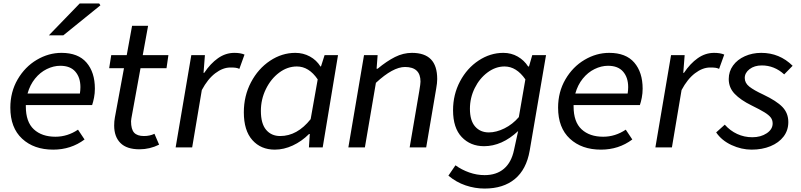

<svg xmlns="http://www.w3.org/2000/svg" viewBox="-20 -856 4649 1115"><path d="M40 -231Q40 -322 82.5 -395Q125 -468 193.5 -508.5Q262 -549 337 -549Q434 -549 482.5 -492.5Q531 -436 531 -341Q531 -314 526 -288.5Q521 -263 515 -246H130V-238Q130 -148 176.5 -105Q223 -62 302 -62Q372 -62 433 -103L471 -46Q392 13 289 13Q177 13 108.5 -50.5Q40 -114 40 -231ZM444 -313Q447 -333 447 -350Q447 -406 417.5 -440Q388 -474 330 -474Q291 -474 252 -455Q213 -436 183.5 -399.5Q154 -363 140 -313ZM443 -836H556L563 -825L348 -651H264Z M643 -127Q643 -152 647 -173L700 -460H614L626 -536H716L747 -706H840L809 -536H958L947 -460H796L743 -169Q742 -161 741 -152Q741 -105 759 -85.5Q777 -66 816 -66Q850 -66 877 -79L904 -16Q850 11 790 11Q716 11 679.5 -25.5Q643 -62 643 -127Z M1091 -536H1170L1162 -433H1166Q1202 -487 1246 -518Q1290 -549 1341 -549Q1377 -549 1400 -539L1370 -456Q1360 -461 1348.5 -462.5Q1337 -464 1318 -464Q1274 -464 1230 -430.5Q1186 -397 1152 -333L1096 0H1000Z M1396 -204Q1396 -299 1437.5 -378Q1479 -457 1548 -503Q1617 -549 1695 -549Q1741 -549 1779.5 -528Q1818 -507 1841 -470H1844L1865 -536H1943L1854 0H1774L1779 -78H1775Q1732 -35 1680 -11Q1628 13 1576 13Q1495 13 1445.5 -42.5Q1396 -98 1396 -204ZM1784 -164 1825 -395Q1774 -470 1704 -470Q1649 -470 1601 -434Q1553 -398 1524 -338.5Q1495 -279 1495 -212Q1495 -138 1525.5 -102Q1556 -66 1607 -66Q1706 -66 1784 -164Z M2094 -536H2173L2167 -457H2173Q2226 -501 2274 -525Q2322 -549 2372 -549Q2446 -549 2482.5 -511.5Q2519 -474 2519 -397Q2519 -374 2513 -341L2455 0H2359L2415 -328Q2422 -370 2422 -382Q2422 -467 2332 -467Q2262 -467 2163 -375L2099 0H2003Z M2584 164 2625 104Q2661 130 2705 145.5Q2749 161 2794 161Q2863 161 2906.5 124Q2950 87 2965 15L2989 -95Q2895 -7 2791 -7Q2712 -7 2661.5 -60Q2611 -113 2611 -216Q2611 -307 2651.5 -383.5Q2692 -460 2759.5 -504.5Q2827 -549 2903 -549Q2949 -549 2986.5 -527.5Q3024 -506 3047 -470H3052L3071 -536H3151L3056 19Q3037 128 2970 183.5Q2903 239 2794 239Q2738 239 2683.5 220.5Q2629 202 2584 164ZM2993 -176 3031 -395Q2979 -470 2910 -470Q2858 -470 2811.5 -435.5Q2765 -401 2737 -344.5Q2709 -288 2709 -224Q2709 -156 2739 -121.5Q2769 -87 2819 -87Q2862 -87 2909.5 -110.5Q2957 -134 2993 -176Z M3221 -231Q3221 -322 3263.5 -395Q3306 -468 3374.5 -508.5Q3443 -549 3518 -549Q3615 -549 3663.5 -492.5Q3712 -436 3712 -341Q3712 -314 3707 -288.5Q3702 -263 3696 -246H3311V-238Q3311 -148 3357.5 -105Q3404 -62 3483 -62Q3553 -62 3614 -103L3652 -46Q3573 13 3470 13Q3358 13 3289.5 -50.5Q3221 -114 3221 -231ZM3625 -313Q3628 -333 3628 -350Q3628 -406 3598.5 -440Q3569 -474 3511 -474Q3472 -474 3433 -455Q3394 -436 3364.5 -399.5Q3335 -363 3321 -313Z M3877 -536H3956L3948 -433H3952Q3988 -487 4032 -518Q4076 -549 4127 -549Q4163 -549 4186 -539L4156 -456Q4146 -461 4134.5 -462.5Q4123 -464 4104 -464Q4060 -464 4016 -430.5Q3972 -397 3938 -333L3882 0H3786Z M4139 -87 4189 -132Q4220 -97 4261 -78Q4302 -59 4349 -59Q4398 -59 4432.5 -82Q4467 -105 4467 -139Q4467 -159 4456 -173.5Q4445 -188 4420 -203.5Q4395 -219 4344 -244Q4281 -275 4246.5 -311Q4212 -347 4212 -397Q4212 -441 4237 -475.5Q4262 -510 4305.5 -529.5Q4349 -549 4401 -549Q4507 -549 4583 -474L4534 -424Q4477 -476 4404 -476Q4361 -476 4333 -454.5Q4305 -433 4305 -403Q4305 -374 4331.5 -353Q4358 -332 4412 -307Q4490 -270 4524 -234.5Q4558 -199 4558 -147Q4558 -99 4530.5 -63Q4503 -27 4454.5 -7Q4406 13 4345 13Q4286 13 4228.5 -13.5Q4171 -40 4139 -87Z"/></svg>

Font: Nebula Sans Medium
Style: Regular
Weight: 500
Italic angle: -9°
Designer: Paul D. Hunt for Adobe (as Source Sans)
Foundry: Nebula Entertainment & Broadcasting LLC
Version: Version 1.010